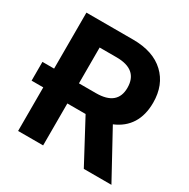

<svg xmlns="http://www.w3.org/2000/svg" viewBox="-164 -875 1004 1022"><g transform="rotate(30 338.0 -363.5)"><path d="M79.5 -383.2V-727.3H366.5Q490.4 -727.3 558.9 -662.6Q627.1 -598.4 627.1 -489.7Q627.1 -413.4 594.6 -361.3Q562.1 -309.3 498.6 -282.7L653.1 0H483.3L345.5 -257.8H233.3V0H79.5V-267.8H7.8V-383.2ZM233.3 -601.6V-381.4H337.7Q468.8 -381.4 468.8 -489.7Q468.8 -601.6 337 -601.6Z"/></g></svg>

Font: Inter P
Style: Bold
Weight: 700
Designer: Rasmus Andersson
Foundry: rsms
Version: Version 3.018;git-588b23468